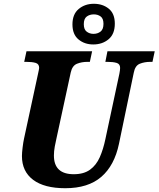

<svg xmlns="http://www.w3.org/2000/svg" viewBox="-20 -985 838 1015"><path d="M325 10Q214 10 155 -34.5Q96 -79 96 -160Q96 -177 99.5 -205.5Q103 -234 107 -252L180 -590Q187 -621 187 -626Q187 -647 168.5 -652.5Q150 -658 120 -658H108L120 -714H467L455 -658H442Q412 -658 387 -648Q362 -638 354 -602L278 -251Q274 -235 269.5 -210Q265 -185 265 -163Q265 -64 370 -64Q423 -64 456 -88Q489 -112 507.5 -154Q526 -196 537 -249L611 -595Q613 -604 614 -613Q615 -622 615 -626Q615 -647 596.5 -652.5Q578 -658 549 -658H537L548 -714H798L786 -658H774Q744 -658 719 -648Q694 -638 687 -600L609 -225Q585 -110 515.5 -50Q446 10 325 10ZM473 -750Q427 -750 395 -776.5Q363 -803 363 -856Q363 -910 396 -937.5Q429 -965 476 -965Q523 -965 555 -939Q587 -913 587 -860Q587 -805 554 -777.5Q521 -750 473 -750ZM474 -806Q496 -806 511.5 -818Q527 -830 527 -859Q527 -887 512 -898Q497 -909 476 -909Q454 -909 438.5 -897.5Q423 -886 423 -857Q423 -829 438.5 -817.5Q454 -806 474 -806Z"/></svg>

Font: Noto Serif SemiCondensed ExtraBold
Style: Italic
Weight: 800
Width: 4
Italic angle: -12°
Designer: Monotype Design Team
Foundry: Monotype Imaging Inc.
Version: Version 2.014; ttfautohint (v1.8.4.7-5d5b)